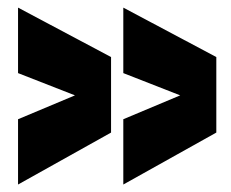

<svg xmlns="http://www.w3.org/2000/svg" viewBox="-20 -621 618 514"><path d="M277.3 -266.1 28.3 -127V-301.8L180.7 -365.7L28.3 -425.3V-600.6L277.3 -468.3ZM559.1 -266.1 310.1 -127V-301.8L462.4 -365.7L310.1 -425.3V-600.6L559.1 -468.3Z"/></svg>

Font: Anton
Style: Regular
Weight: 400
Designer: Vernon Adams, Tural Alisoy
Foundry: Vernon Adams
Version: Version 2.300